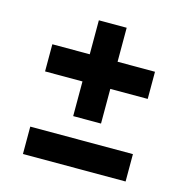

<svg xmlns="http://www.w3.org/2000/svg" viewBox="-96 -720 792 813"><g transform="rotate(15 300.0 -314.0)"><path d="M239 -209V-361H75V-480H239V-629H361V-480H525V-361H361V-209ZM75 1V-119H525V1Z"/></g></svg>

Font: Red Hat Mono
Style: Bold
Weight: 700
Monospace: yes
Designer: Pentagram, MCKL
Foundry: Pentagram, MCKL
Version: Version 1.023; ttfautohint (v1.8.3)